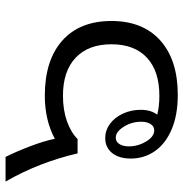

<svg xmlns="http://www.w3.org/2000/svg" viewBox="-4 -662 676 709"><g transform="rotate(-90 334.5 -308.0)"><path d="M611 -235Q611 -119 539 -54.5Q467 10 338 10Q264 10 211 -12.5Q158 -35 130.5 -74.5Q103 -114 103 -164Q103 -207 123.5 -232.5Q144 -258 179 -258Q207 -258 231 -240.5Q255 -223 269 -192.5Q283 -162 283 -127Q283 -89 265 -66Q294 -58 335 -58Q426 -58 475.5 -104Q525 -150 525 -235Q525 -320 475.5 -367Q426 -414 335 -414Q283 -414 241.5 -399.5Q200 -385 175 -360H122Q89 -503 18 -626H109Q130 -584 149 -533.5Q168 -483 176 -444Q245 -481 335 -481Q466 -481 538.5 -416.5Q611 -352 611 -235ZM207 -77Q222 -77 230.5 -90.5Q239 -104 239 -125Q239 -160 220.5 -189.5Q202 -219 180 -219Q165 -219 156.5 -205.5Q148 -192 148 -171Q148 -137 166 -107Q184 -77 207 -77Z"/></g></svg>

Font: KoHo Medium
Style: Regular
Weight: 500
Version: Version 1.000; ttfautohint (v1.6)